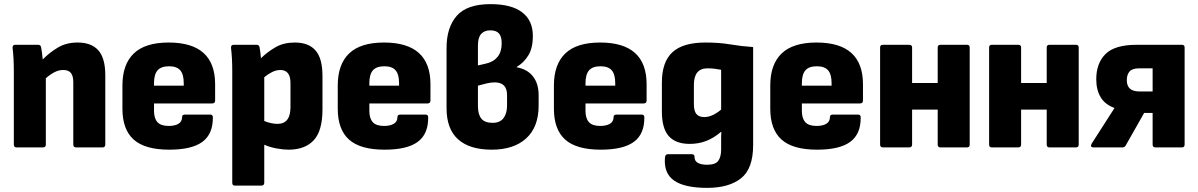

<svg xmlns="http://www.w3.org/2000/svg" viewBox="-20 -714 5805 930"><path d="M60 0Q47 0 47 -14V-368Q47 -400 45.5 -428.5Q44 -457 41 -482Q40 -497 54 -497H165Q176 -497 179 -486Q184 -459 187 -426Q219 -459 260 -483.5Q301 -508 356 -508Q423 -508 456.5 -470Q490 -432 490 -350V-14Q490 0 477 0H349Q335 0 335 -14V-316Q335 -346 323.5 -360.5Q312 -375 286 -375Q264 -375 242.5 -363.5Q221 -352 202 -335V-14Q202 0 188 0Z M800 11Q682 11 627.5 -38Q573 -87 573 -187V-300Q573 -402 628 -455Q683 -508 797 -508Q1022 -508 1022 -306V-227Q1022 -213 1008 -213H726V-177Q726 -141 742.5 -122.5Q759 -104 797 -104Q827 -104 844.5 -114.5Q862 -125 862 -147Q862 -159 876 -159H998Q1011 -159 1011 -146Q1012 -65 960.5 -27Q909 11 800 11ZM726 -299H870V-311Q870 -354 853 -373.5Q836 -393 799 -393Q760 -393 743 -373Q726 -353 726 -311Z M1117 185Q1105 185 1105 171V-370Q1105 -401 1103.5 -429Q1102 -457 1099 -482Q1098 -497 1112 -497H1223Q1235 -497 1237 -486Q1239 -475 1241 -461Q1243 -447 1244 -432Q1276 -463 1315 -485.5Q1354 -508 1408 -508Q1475 -508 1508.5 -469.5Q1542 -431 1542 -346V-184Q1542 -80 1499.5 -34.5Q1457 11 1378 11Q1352 11 1319.5 5Q1287 -1 1260 -13V171Q1260 185 1246 185ZM1338 -375Q1318 -375 1298 -365Q1278 -355 1260 -340V-128Q1276 -121 1293 -117.5Q1310 -114 1324 -114Q1387 -114 1387 -195V-312Q1387 -375 1338 -375Z M1843 11Q1725 11 1670.5 -38Q1616 -87 1616 -187V-300Q1616 -402 1671 -455Q1726 -508 1840 -508Q2065 -508 2065 -306V-227Q2065 -213 2051 -213H1769V-177Q1769 -141 1785.5 -122.5Q1802 -104 1840 -104Q1870 -104 1887.5 -114.5Q1905 -125 1905 -147Q1905 -159 1919 -159H2041Q2054 -159 2054 -146Q2055 -65 2003.5 -27Q1952 11 1843 11ZM1769 -299H1913V-311Q1913 -354 1896 -373.5Q1879 -393 1842 -393Q1803 -393 1786 -373Q1769 -353 1769 -311Z M2362 11Q2255 11 2199 -39Q2143 -89 2143 -190V-482Q2143 -581 2192.5 -637.5Q2242 -694 2356 -694Q2457 -694 2509 -654.5Q2561 -615 2561 -540Q2561 -481 2539 -445.5Q2517 -410 2483 -390V-388Q2534 -379 2561.5 -344Q2589 -309 2589 -253V-202Q2589 -99 2529 -44Q2469 11 2362 11ZM2295 -397 2334 -406Q2370 -414 2390 -438.5Q2410 -463 2410 -504Q2410 -538 2396.5 -552.5Q2383 -567 2355 -567Q2326 -567 2310.5 -549.5Q2295 -532 2295 -494ZM2366 -119Q2402 -119 2419 -142Q2436 -165 2436 -202V-254Q2436 -315 2376 -315Q2358 -315 2337 -310Q2316 -305 2295 -299V-200Q2295 -160 2311.5 -139.5Q2328 -119 2366 -119Z M2890 11Q2772 11 2717.5 -38Q2663 -87 2663 -187V-300Q2663 -402 2718 -455Q2773 -508 2887 -508Q3112 -508 3112 -306V-227Q3112 -213 3098 -213H2816V-177Q2816 -141 2832.5 -122.5Q2849 -104 2887 -104Q2917 -104 2934.5 -114.5Q2952 -125 2952 -147Q2952 -159 2966 -159H3088Q3101 -159 3101 -146Q3102 -65 3050.5 -27Q2999 11 2890 11ZM2816 -299H2960V-311Q2960 -354 2943 -373.5Q2926 -393 2889 -393Q2850 -393 2833 -373Q2816 -353 2816 -311Z M3405 196Q3296 196 3245 160.5Q3194 125 3201 48Q3203 33 3215 33H3332Q3344 33 3344 46Q3344 66 3360.5 75Q3377 84 3405 84Q3446 84 3459.5 64.5Q3473 45 3473 10V-26Q3473 -38 3473 -50Q3473 -62 3474 -75H3472Q3437 -45 3400 -31Q3363 -17 3321 -17Q3253 -17 3219.5 -54.5Q3186 -92 3186 -174V-314Q3186 -414 3237 -461Q3288 -508 3397 -508Q3464 -508 3517 -499Q3570 -490 3628 -486V-11Q3628 103 3569.5 149.5Q3511 196 3405 196ZM3391 -147Q3411 -147 3431 -156Q3451 -165 3473 -183V-376Q3458 -379 3441.5 -381Q3425 -383 3407 -383Q3341 -383 3341 -303V-209Q3341 -177 3353 -162Q3365 -147 3391 -147Z M3938 11Q3820 11 3765.5 -38Q3711 -87 3711 -187V-300Q3711 -402 3766 -455Q3821 -508 3935 -508Q4160 -508 4160 -306V-227Q4160 -213 4146 -213H3864V-177Q3864 -141 3880.5 -122.5Q3897 -104 3935 -104Q3965 -104 3982.5 -114.5Q4000 -125 4000 -147Q4000 -159 4014 -159H4136Q4149 -159 4149 -146Q4150 -65 4098.5 -27Q4047 11 3938 11ZM3864 -299H4008V-311Q4008 -354 3991 -373.5Q3974 -393 3937 -393Q3898 -393 3881 -373Q3864 -353 3864 -311Z M4256 0Q4243 0 4243 -14V-484Q4243 -497 4256 -497H4384Q4398 -497 4398 -484V-312H4522V-484Q4522 -497 4535 -497H4664Q4677 -497 4677 -484V-14Q4677 0 4664 0H4535Q4522 0 4522 -14V-183H4398V-14Q4398 0 4384 0Z M4784 0Q4771 0 4771 -14V-484Q4771 -497 4784 -497H4912Q4926 -497 4926 -484V-312H5050V-484Q5050 -497 5063 -497H5192Q5205 -497 5205 -484V-14Q5205 0 5192 0H5063Q5050 0 5050 -14V-183H4926V-14Q4926 0 4912 0Z M5277 0Q5259 0 5267 -17L5333 -120Q5344 -137 5355 -154.5Q5366 -172 5378 -190V-191Q5332 -208 5311 -243.5Q5290 -279 5290 -330Q5290 -408 5335 -452.5Q5380 -497 5485 -497H5705Q5718 -497 5718 -484V-14Q5718 0 5705 0H5577Q5563 0 5563 -14V-167H5522L5433 -10Q5428 0 5416 0ZM5499 -271H5563V-383H5497Q5465 -383 5451.5 -368Q5438 -353 5438 -325Q5438 -271 5499 -271Z"/></svg>

Font: Sofia Sans Semi Condensed Black
Style: Regular
Weight: 900
Designer: Botio Nikoltchev, Ani Petrova
Foundry: lettersoup
Version: Version 4.100; ttfautohint (v1.8.4.7-5d5b)